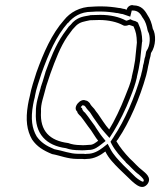

<svg xmlns="http://www.w3.org/2000/svg" viewBox="-20 -659 652 749"><path d="M89 -250C79 -191 85 -150 105 -115C124 -87 149 -72 183 -58C216 -52 243 -39 282 -39H301C307 -38 313 -38 319 -39C348 -39 373 -54 391 -68C404 -41 425 -20 445 0C462 16 479 33 495 48C508 59 535 86 556 58C573 33 546 15 536 6C518 -7 503 -26 486 -41C467 -61 448 -84 434 -108L437 -112C438 -113 440 -115 441 -117C485 -182 526 -278 550 -364L551 -368C554 -379 556 -390 558 -401C560 -409 562 -417 563 -425C564 -430 566 -435 567 -440L569 -452C589 -481 589 -525 576 -547C572 -568 566 -585 555 -601C545 -619 531 -638 501 -638C491 -642 477 -634 474 -621L466 -624C459 -624 452 -628 443 -628C426 -631 401 -634 379 -634H372C361 -634 351 -634 341 -633C291 -633 253 -610 230 -581C182 -527 150 -454 122 -376C113 -347 102 -316 96 -283C93 -272 91 -261 89 -250ZM109 -250C111 -261 113 -271 116 -281V-282V-283C121 -313 133 -344 142 -373C170 -451 200 -519 244 -569L246 -570C265 -593 294 -613 337 -613H338H339C348 -614 357 -614 368 -614H375C395 -614 420 -611 436 -608H437H439C442 -608 448 -605 459 -604L488 -594L494 -618H498C518 -618 528 -606 537 -589L538 -588C548 -574 552 -560 556 -540L557 -537L558 -535C567 -519 567 -482 552 -461L550 -457L547 -440C547 -438 544 -433 543 -425C542 -417 540 -409 538 -403V-402V-401C536 -390 534 -380 531 -370V-369L530 -365C506 -280 466 -188 424 -126C423 -125 424 -125 424 -125L423 -124L411 -106L416 -96C430 -70 451 -47 471 -26L470 -25H471C487 -12 502 8 522 22C538 36 543 43 540 48L538 50C534 50 519 41 509 32C493 17 478 1 461 -15C442 -35 422 -55 410 -79L400 -98L381 -83C364 -70 344 -59 322 -59H320H319C315 -58 311 -58 307 -59H306H285C252 -59 226 -71 192 -77C160 -90 139 -104 123 -127C105 -158 99 -195 109 -250ZM120 -221C115 -136 161 -91 237 -81C253 -75 272 -73 290 -73C303 -72 314 -73 325 -74C348 -73 366 -89 374 -95L392 -109L380 -124C370 -136 362 -150 352 -164V-165C338 -183 326 -202 312 -219L310 -221L308 -222L302 -230L300 -237L296 -240H295C295 -242 301 -248 303 -249L307 -247H309C310 -246 311 -244 313 -243C320 -232 326 -227 331 -221C335 -215 340 -207 344 -201C356 -184 374 -157 391 -139L407 -121L423 -146C444 -180 472 -236 487 -276C500 -308 508 -331 514 -357V-359C516 -369 519 -379 521 -390L527 -425V-426C529 -446 532 -474 534 -495V-496L535 -497C534 -527 531 -542 520 -566L518 -571L513 -574C507 -578 502 -578 502 -578L498 -580H496L489 -584L479 -580C471 -577 472 -579 471 -579C445 -593 411 -601 371 -601C358 -601 346 -600 335 -600H333L330 -599C311 -595 288 -595 264 -572C258 -565 253 -559 249 -556L248 -555L227 -526C196 -481 176 -429 157 -377V-376C152 -361 148 -344 142 -328V-327L141 -325C141 -324 139 -321 138 -314C131 -288 119 -255 120 -221ZM140 -224C138 -253 151 -284 158 -314C159 -317 160 -321 161 -325C167 -342 172 -358 177 -373C196 -425 215 -476 243 -517L263 -544C267 -548 272 -554 277 -559C293 -574 309 -575 331 -580C343 -580 355 -581 367 -581C404 -581 437 -573 459 -561C467 -556 476 -559 484 -562C486 -561 488 -560 490 -560C494 -558 497 -558 501 -556C511 -533 513 -522 514 -493C512 -473 509 -445 507 -424L501 -390C499 -380 496 -370 494 -359V-357C489 -334 480 -312 467 -280C452 -241 426 -186 406 -154C391 -170 374 -198 362 -215C357 -221 351 -229 348 -234C341 -242 334 -248 330 -257C327 -260 321 -267 314 -267C294 -277 262 -240 281 -224L283 -218C287 -213 291 -208 295 -205C308 -189 320 -170 335 -151C345 -137 352 -123 363 -110C354 -103 342 -93 329 -94C317 -93 305 -92 294 -93C276 -93 259 -96 246 -101C174 -110 135 -148 140 -224Z"/></svg>

Font: Scribbler
Style: ClrIta
Weight: 400
Designer: Mew Too
Foundry: Cannot Into Space Fonts
Version: Version 1.001